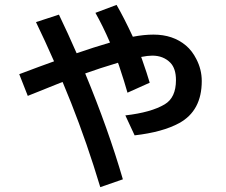

<svg xmlns="http://www.w3.org/2000/svg" viewBox="-20 -691 930 789"><path d="M222.2 -630.9Q259.8 -552.7 294.9 -472.2Q363.8 -496.1 432.1 -516.1Q402.3 -585 372.1 -638.2L459 -670.9Q488.8 -619.6 525.9 -540Q571.3 -548.8 610.8 -548.8Q690.9 -548.8 744.1 -503.9Q769.5 -482.4 786.6 -448.7Q809.1 -405.8 809.1 -357.9Q809.1 -235.8 716.3 -185.1Q647.9 -147.9 533.2 -134.8L495.1 -216.8Q601.1 -229 656.7 -262.2Q703.1 -289.6 703.1 -361.8Q703.1 -409.2 680.2 -433.1Q651.4 -462.4 606 -462.4Q586.9 -462.4 560.1 -457L563 -449.2Q585.4 -385.3 595.2 -351.1L503.9 -310.1Q492.7 -350.6 468.8 -422.4L464.8 -433.1Q388.2 -410.2 330.1 -389.2Q424.8 -160.6 484.9 45.9L392.1 78.1Q337.9 -102.5 272 -269Q247.1 -331.1 237.3 -354L226.6 -350.1L185.1 -333.5L144 -316.9L103.5 -300.8L94.2 -296.9L59.1 -386.2L65.9 -388.7Q144.5 -418.5 202.1 -439Q164.1 -525.4 127.9 -600.1Z"/></svg>

Font: FORM UDPGothic
Style: Bold
Weight: 700
Foundry: Pronama LLC
Version: Version 1.051